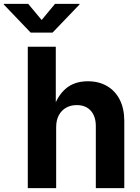

<svg xmlns="http://www.w3.org/2000/svg" viewBox="-82 -968 721 988"><path d="M207 -313V0H61V-727.5H205.1V-406.2H191.4Q212.9 -474.6 256.8 -512.2Q300.8 -549.8 370.1 -549.8Q426.8 -549.8 469 -525.1Q511.2 -500.5 534.4 -454.6Q557.6 -408.7 557.6 -344.7V0H411.1V-318.8Q411.1 -369.6 385 -398.4Q358.9 -427.2 313 -427.2Q282.2 -427.2 258.3 -413.8Q234.4 -400.4 220.7 -375Q207 -349.6 207 -313ZM63 -948.2 132.3 -865.2 201.2 -948.2H327.1V-944.8L188.5 -800.3H75.7L-62.5 -944.8V-948.2Z"/></svg>

Font: Inter 16pt
Style: Bold
Weight: 700
Version: Version 4.001;git-66647c0bb